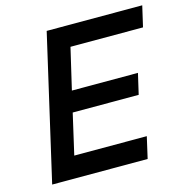

<svg xmlns="http://www.w3.org/2000/svg" viewBox="-103 -787 857 884"><g transform="rotate(-15 326.0 -345.0)"><path d="M38.1 0 196.8 -689.9H652.3L629.4 -590.8H283.7L237.8 -394.5H552.7L529.8 -295.9H215.3L170.9 -102.5H516.6L493.2 0Z"/></g></svg>

Font: HK Grotesk SemiBold Italic
Style: Regular
Weight: 600
Italic angle: -13°
Designer: Alfredo Marco Pradil and Stefan Peev
Foundry: Hanken Design Co.
Version: Version 1.000;PS 001.000;hotconv 1.0.88;makeotf.lib2.5.64775